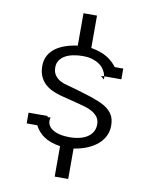

<svg xmlns="http://www.w3.org/2000/svg" viewBox="-94 -839 778 998"><g transform="rotate(10 295.5 -340.0)"><path d="M173.8 -212.9V-207.5Q179.2 -207.5 183.3 -207.5Q187.5 -207.5 190.4 -208Q184.6 -189 190.4 -173.3Q196.3 -157.7 211.9 -146.7Q227.5 -135.7 251.5 -129.9Q275.4 -124 305.7 -124Q332.5 -124 356.2 -129.6Q379.9 -135.3 397.5 -146.5Q415 -157.7 425 -174.8Q435.1 -191.9 435.1 -214.8Q435.1 -239.7 421.9 -255.4Q408.7 -271 391.1 -280.3Q374 -289.6 355 -294.7Q335.9 -299.8 317.4 -305.2Q293.9 -311 271.2 -316.9Q248.5 -322.8 225.1 -328.6Q196.8 -335.9 173.8 -347.4Q150.9 -358.9 134.8 -375.2Q118.7 -391.6 109.9 -413.8Q101.1 -436 101.1 -465.3Q101.1 -490.7 110.8 -512.9Q120.6 -535.2 140.6 -552.7Q160.6 -570.3 191.7 -582.5Q222.7 -594.7 264.6 -600.6V-771.5H335.9V-600.6Q386.7 -591.8 419.2 -572.3Q451.7 -552.7 473.1 -523.9H518.1V-467.3H423.8L411.1 -465.3L428.7 -450.7V-467.3H427.2Q423.3 -486.8 412.6 -502.7Q401.9 -518.6 385.5 -529.3Q369.1 -540 347.9 -545.9Q326.7 -551.8 301.8 -551.8Q272.9 -551.8 248.5 -546.6Q224.1 -541.5 206.5 -531.2Q189 -521 179 -505.6Q168.9 -490.2 168.9 -469.2Q168.9 -442.9 181.2 -426.8Q193.4 -410.6 210.9 -401.4Q227.1 -393.1 244.9 -388.9Q262.7 -384.8 279.8 -379.4Q306.6 -371.1 330.8 -364.3Q355 -357.4 377 -350.1Q398.9 -342.8 416.7 -335.4Q434.6 -328.1 449.2 -319.8Q477.5 -303.2 492.7 -280.3Q507.8 -257.3 507.8 -220.2Q507.8 -192.4 496.6 -168Q485.4 -143.6 463.4 -123.8Q441.4 -104 409.4 -90.1Q377.4 -76.2 335.9 -69.8V90.8H264.6V-69.8Q235.8 -74.2 214.6 -82Q193.4 -89.8 177.5 -100.8Q161.6 -111.8 149.9 -125.5Q138.2 -139.2 128.9 -156.2H73.2V-212.9Z"/></g></svg>

Font: Twentytwelve Slab Light
Style: TwentytwelveSlab
Weight: 300
Designer: Domenico Catapano
Version: Version 1.00 2012